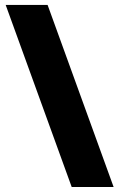

<svg xmlns="http://www.w3.org/2000/svg" viewBox="-20 -744 482 774"><path d="M438 9.8H269L2.9 -724.1H171.9Z"/></svg>

Font: Open Sans Hebrew Extra Bold
Style: Regular
Weight: 800
Foundry: Ascender Corporation, Yanek Iontef
Version: Version 2.001;PS 002.001;hotconv 1.0.70;makeotf.lib2.5.58329